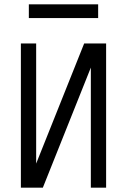

<svg xmlns="http://www.w3.org/2000/svg" viewBox="-20 -872 590 892"><path d="M77 0V-670H148V-112L371 -670H473V0H402V-558L179 0ZM114 -788V-852H436V-788Z"/></svg>

Font: Lode
Style: Regular
Weight: 400
Monospace: yes
Designer: Belleve Invis
Foundry: Belleve Invis
Version: Version 29.2.0; ttfautohint (v1.8.3)